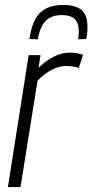

<svg xmlns="http://www.w3.org/2000/svg" viewBox="-20 -757 374 777"><path d="M144 -534 136 -483Q201 -544 261 -544Q293 -544 316 -535L299 -482Q274 -490 248 -490Q222 -490 193.5 -476.5Q165 -463 132 -431L63 0H12L96 -534ZM236 -737Q285 -737 309.5 -717Q334 -697 334 -647Q334 -620 329 -599L296 -598Q299 -612 299 -632Q298 -666 281 -681Q264 -696 230 -696Q187 -696 164 -671.5Q141 -647 133 -598L99 -599Q110 -675 143 -706Q176 -737 236 -737Z"/></svg>

Font: Georama SemiCondensed Light
Style: Italic
Weight: 300
Width: 4
Italic angle: -9°
Designer: Jean-Baptiste Levee
Foundry: Production Type
Version: Version 1.000